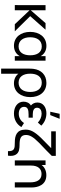

<svg xmlns="http://www.w3.org/2000/svg" viewBox="1132 -1960 1068 3372"><g transform="rotate(90 1666.0 -274.0)"><path d="M160 0V-260L405.5 0H530L263.5 -270L502 -540H386.5L160 -280V-540H70L69.5 0Z M966 -453.5C931.5 -517.5 868.5 -555 786 -555C631 -555 540 -432.5 540 -270C540 -108.5 630.5 15 783.5 15C865.5 15 931 -23 966 -88V0H1045.5V-540H966ZM794.5 -66.5C686 -66.5 634.5 -156 634.5 -270C634.5 -390.5 690 -473.5 795.5 -473.5C901 -473.5 951 -390 951 -270.5C951 -152 901.5 -66.5 794.5 -66.5Z M1274.5 240V-63.5C1308.5 -16.5 1369 15 1443.5 15C1594.5 15 1685.5 -108 1685.5 -271.5C1685.5 -432.5 1597.5 -555 1435.5 -555C1293.5 -555 1206 -461 1189.5 -328.5C1185.5 -302.5 1185 -271.5 1185 -235.5V240ZM1433 -66.5C1325.5 -66.5 1274 -150.5 1274 -271C1274 -390.5 1324 -473.5 1433 -473.5C1542 -473.5 1595 -390 1595 -271C1595 -152.5 1540.5 -66.5 1433 -66.5Z M1978.5 -787.5 1942 -622.5H2001L2066.5 -787.5ZM2140.5 -161.5C2101.5 -102 2046.5 -69.5 1976.5 -69.5C1903.5 -69.5 1856.5 -105 1856.5 -163C1856.5 -226.5 1907 -242 1990 -242H2046V-315.5H1990.5C1920.5 -315.5 1872 -335.5 1872 -390.5C1872 -446 1919.5 -471 1976 -471C2036 -471 2093.5 -443 2132.5 -405L2186.5 -465.5C2131 -522.5 2057 -555 1970.5 -555C1866.5 -555 1780.5 -498.5 1780.5 -397.5C1780.5 -350.5 1798.5 -312.5 1833 -282.5C1787.5 -257.5 1765.5 -206 1765.5 -154C1765.5 -48 1857.5 15 1973 15C2080 15 2164.5 -33.5 2211.5 -115.5Z M2714 120C2731 6.5 2688 -54.5 2620.5 -73.5C2591 -81.5 2549.5 -83.5 2528 -83.5C2418 -83.5 2350.5 -101 2350.5 -196C2350.5 -260 2381.5 -320.5 2488 -426C2609 -539.5 2661.5 -594 2718 -650V-720H2286.5V-639H2582.5C2507.5 -567 2443.5 -503 2401.5 -460.5C2282.5 -336 2256.5 -266 2256.5 -188C2256.5 -34 2358.5 0 2483.5 0C2583 0 2639 3.5 2634.5 120Z M3057.5 -554C2979.5 -554 2917.5 -524 2877.5 -470.5V-540H2797.5V0H2887.5V-284.5C2887.5 -409.5 2946.5 -469.5 3036 -469.5C3150 -469.5 3182.5 -372 3182.5 -270.5V0H3272.5V-298.5C3272.5 -401 3231.5 -554 3057.5 -554Z"/></g></svg>

Font: Hauora Medium
Style: Regular
Weight: 500
Designer: Wayne Shih
Foundry: WCYS
Version: Version 1.001;hotconv 1.0.109;makeotfexe 2.5.65596